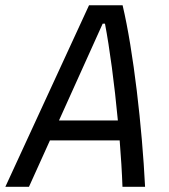

<svg xmlns="http://www.w3.org/2000/svg" viewBox="-40 -714 645 734"><path d="M-19.5 0H70.8L150.9 -177.2H417.5C422.4 -115.7 426.3 -55.2 428.2 0H514.6C503.4 -226.6 470.2 -519 428.7 -693.8H300.3ZM185.5 -253.4 352.5 -623.5H361.3C378.9 -531.7 397.5 -393.6 410.6 -253.4Z"/></svg>

Font: Cascadia Mono SemiLight
Style: Italic
Weight: 350
Italic angle: -10°
Monospace: yes
Designer: Aaron Bell
Foundry: Saja Typeworks
Version: Version 2404.023